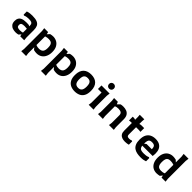

<svg xmlns="http://www.w3.org/2000/svg" viewBox="377 -2410 4310 4310"><g transform="rotate(45 2532.0 -255.5)"><path d="M382 0 367 -73V-306Q367 -341 360.5 -365Q354 -389 327.5 -401.5Q301 -414 241 -414Q207 -414 176.5 -408.5Q146 -403 112 -389L92 -399V-499Q136 -514 177 -518Q218 -522 248 -522Q349 -522 403.5 -498.5Q458 -475 479 -428.5Q500 -382 500 -312V-80L508 0ZM242 12Q195 12 150.5 -2.5Q106 -17 77 -53.5Q48 -90 48 -157Q48 -211 67.5 -243.5Q87 -276 118 -292Q149 -308 186 -313.5Q223 -319 259 -319Q276 -319 296 -318.5Q316 -318 337 -316L425 -272V-206Q397 -220 365 -225.5Q333 -231 292 -231Q232 -231 207 -216.5Q182 -202 182 -161Q182 -118 206.5 -103.5Q231 -89 279 -89Q346 -89 379.5 -109Q413 -129 428 -157L433 -121L325 2Q304 7 283 9.5Q262 12 242 12Z M911 12Q893 12 869.5 9.5Q846 7 819 0L702 -143V-193Q714 -172 735 -150.5Q756 -129 790 -114.5Q824 -100 875 -100Q941 -100 973.5 -134Q1006 -168 1006 -257Q1006 -323 990 -355.5Q974 -388 945.5 -399Q917 -410 880 -410Q829 -410 794 -398Q759 -386 736 -369.5Q713 -353 698 -337V-373L822 -510Q845 -516 868 -519Q891 -522 910 -522Q970 -522 1023 -494.5Q1076 -467 1109 -408.5Q1142 -350 1142 -258Q1142 -179 1114.5 -118Q1087 -57 1035.5 -22.5Q984 12 911 12ZM634 220 644 140V-430L634 -510H758L778 -418V140L788 220Z M1537 12Q1519 12 1495.5 9.5Q1472 7 1445 0L1328 -143V-193Q1340 -172 1361 -150.5Q1382 -129 1416 -114.5Q1450 -100 1501 -100Q1567 -100 1599.5 -134Q1632 -168 1632 -257Q1632 -323 1616 -355.5Q1600 -388 1571.5 -399Q1543 -410 1506 -410Q1455 -410 1420 -398Q1385 -386 1362 -369.5Q1339 -353 1324 -337V-373L1448 -510Q1471 -516 1494 -519Q1517 -522 1536 -522Q1596 -522 1649 -494.5Q1702 -467 1735 -408.5Q1768 -350 1768 -258Q1768 -179 1740.5 -118Q1713 -57 1661.5 -22.5Q1610 12 1537 12ZM1260 220 1270 140V-430L1260 -510H1384L1404 -418V140L1414 220Z M2118 12Q2045 12 1987.5 -14.5Q1930 -41 1897 -100Q1864 -159 1864 -256Q1864 -328 1883 -378.5Q1902 -429 1936.5 -461Q1971 -493 2017 -507.5Q2063 -522 2118 -522Q2173 -522 2219 -507.5Q2265 -493 2299.5 -461Q2334 -429 2353 -378.5Q2372 -328 2372 -256Q2372 -159 2339 -100Q2306 -41 2248.5 -14.5Q2191 12 2118 12ZM2118 -100Q2180 -100 2208 -137.5Q2236 -175 2236 -256Q2236 -311 2224 -345Q2212 -379 2186 -394.5Q2160 -410 2118 -410Q2077 -410 2050.5 -394.5Q2024 -379 2012 -345Q2000 -311 2000 -256Q2000 -175 2028 -137.5Q2056 -100 2118 -100Z M2624 -579Q2592 -579 2570 -599.5Q2548 -620 2548 -655Q2548 -690 2570 -710.5Q2592 -731 2624 -731Q2656 -731 2678 -710.5Q2700 -690 2700 -655Q2700 -620 2678 -599.5Q2656 -579 2624 -579ZM2556 0 2566 -80V-398H2452V-510H2710L2700 -430V-80L2710 0Z M3199 0 3209 -80V-320Q3209 -367 3180.5 -389Q3152 -411 3090 -411Q3058 -411 3034.5 -406Q3011 -401 2994.5 -392Q2978 -383 2966 -371V-424L3057 -514Q3076 -518 3095.5 -520Q3115 -522 3137 -522Q3191 -522 3238 -504.5Q3285 -487 3314 -443.5Q3343 -400 3343 -321V-80L3353 0ZM2851 0 2861 -80V-432L2851 -510H2971L2995 -451V-80L3005 0Z M3530 -152V-582L3525 -652H3669L3664 -582V-166Q3664 -130 3680 -116.5Q3696 -103 3736 -103Q3759 -103 3775.5 -107Q3792 -111 3807 -118L3827 -108V-3Q3805 3 3776.5 7.5Q3748 12 3716 12Q3662 12 3620 -3.5Q3578 -19 3554 -55.5Q3530 -92 3530 -152ZM3444 -391V-510H3490L3596 -480L3704 -510H3807V-391L3757 -396H3494Z M3915 -254Q3915 -352 3947.5 -410.5Q3980 -469 4035.5 -495.5Q4091 -522 4161 -522Q4241 -522 4292 -492.5Q4343 -463 4367 -411Q4391 -359 4391 -290Q4391 -268 4389 -248Q4387 -228 4384 -202H4009V-232L4099 -296H4263Q4263 -336 4254 -361.5Q4245 -387 4222 -399.5Q4199 -412 4156 -412Q4118 -412 4095 -399.5Q4072 -387 4061.5 -355Q4051 -323 4051 -263Q4051 -211 4059 -178.5Q4067 -146 4084.5 -129Q4102 -112 4131.5 -106Q4161 -100 4203 -100Q4238 -100 4272 -104.5Q4306 -109 4343 -125L4363 -115V-13Q4335 -2 4299 5Q4263 12 4207 12Q4148 12 4095.5 1Q4043 -10 4002.5 -38.5Q3962 -67 3938.5 -119.5Q3915 -172 3915 -254Z M4717 12Q4651 12 4599.5 -18.5Q4548 -49 4518.5 -109Q4489 -169 4489 -255Q4489 -344 4519.5 -403.5Q4550 -463 4602 -492.5Q4654 -522 4717 -522Q4735 -522 4758 -519.5Q4781 -517 4809 -510L4939 -387V-328Q4924 -347 4898.5 -365.5Q4873 -384 4835.5 -397Q4798 -410 4746 -410Q4708 -410 4681 -398.5Q4654 -387 4639.5 -353.5Q4625 -320 4625 -255Q4625 -170 4654 -135Q4683 -100 4753 -100Q4800 -100 4831.5 -111.5Q4863 -123 4883.5 -139.5Q4904 -156 4916 -169V-130L4812 0Q4793 4 4768 8Q4743 12 4717 12ZM4868 0 4853 -72V-648L4843 -728H4997L4987 -648V-80L4997 0Z"/></g></svg>

Font: AR One Sans
Style: Bold
Weight: 700
Designer: Niteesh Yadav
Foundry: Niteesh Yadav
Version: Version 1.001;gftools[0.9.33]